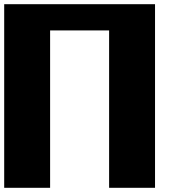

<svg xmlns="http://www.w3.org/2000/svg" viewBox="-20 -895 884 915"><path d="M718.8 0H500V-750H218.8V0H0V-875H718.8Z"/></svg>

Font: CraftyPE
Style: Regular
Weight: 400
Designer: Erek Butcher
Foundry: Haunted Coop
Version: Version 0.018;April 4, 2024;FontCreator 15.0.0.2962 64-bit